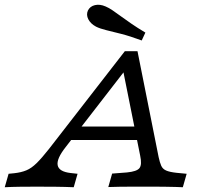

<svg xmlns="http://www.w3.org/2000/svg" viewBox="-78 -786 830 806"><path d="M197.6 -168.5Q158.9 -119.4 164.1 -92.3Q169.4 -65.3 218.5 -59.7L247.6 -56.5L231.5 0Q195.2 -1.6 155.6 -2Q116.1 -2.4 75.8 -2.4Q41.1 -2.4 6.5 -2Q-28.2 -1.6 -58.1 0L-41.9 -56.5L-17.7 -58.9Q11.3 -62.1 32.7 -71Q54 -79.8 75.8 -101.2Q97.6 -122.6 127.4 -160.5L446 -571H499.2L587.9 -126.6Q592.7 -104 598.8 -90.3Q604.8 -76.6 619.4 -70.2Q633.9 -63.7 663.7 -60.5L705.6 -56.5L689.5 0Q678.2 -0.8 658.5 -1.2Q638.7 -1.6 616.9 -2Q595.2 -2.4 575.8 -2.4H572.6Q550.8 -2.4 525.8 -2.4Q500.8 -2.4 475 -2.4Q449.2 -2.4 424.2 -2Q399.2 -1.6 376.6 -0.8L392.7 -57.3L454.8 -62.1Q496.8 -66.1 507.7 -80.6Q518.5 -95.2 510.5 -132.3L436.3 -502.4L460.5 -508.1ZM200 -198.4 242.7 -254.8H509.7L516.9 -198.4ZM516.9 -616.1Q466.9 -634.7 429.8 -644Q392.7 -653.2 366.9 -659.7Q341.1 -666.1 325 -674.2Q302.4 -686.3 292.7 -705.2Q283.1 -724.2 291.1 -741.9Q300 -759.7 320.6 -764.5Q341.1 -769.4 365.3 -758.9Q379 -753.2 394.4 -742.7Q409.7 -732.3 429 -718.1Q448.4 -704 473.4 -686.7Q498.4 -669.4 532.3 -649.2Z"/></svg>

Font: Playfair 5pt SemiExpanded Light
Style: Italic
Weight: 300
Width: 6
Italic angle: -15.6°
Designer: Claus Eggers Sørensen
Foundry: Claus Eggers Sørensen
Version: Version 2.203